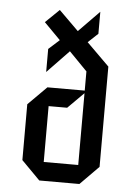

<svg xmlns="http://www.w3.org/2000/svg" viewBox="-56 -844 630 887"><g transform="rotate(5 259.5 -400.5)"><path d="M432 -87 346 0H160L74 -87V-346L160 -432H333V-521L249 -607L148 -502V-609L198 -654L122 -731L186 -793L277 -703L373 -801V-699L327 -656L432 -552ZM333 -420 259 -346H173V-87H333Z"/></g></svg>

Font: Iceberg
Style: Regular
Weight: 400
Designer: Victor Kharyk
Foundry: Cyreal (www.cyreal.org)
Version: Version 1.002